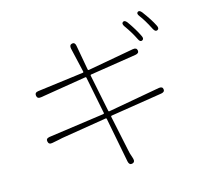

<svg xmlns="http://www.w3.org/2000/svg" viewBox="-120 -971 1241 1151"><g transform="rotate(-15 500.0 -395.5)"><path d="M562 41Q543 45 538 21L484 -258Q483 -263 478 -262L196 -216Q184 -214 173 -211L132 -203Q109 -198 105 -218Q100 -238 124 -242L472 -291Q477 -292 476 -297L430 -528Q429 -533 424 -532L137 -485Q113 -481 110 -502Q107 -522 131 -525L417 -562Q422 -563 421 -568L386 -720Q381 -744 400 -748Q418 -751 422 -728L450 -573Q451 -568 456 -569L743 -621Q767 -625 770 -606Q773 -588 749 -584L462 -539Q457 -538 458 -533L505 -302Q506 -297 511 -298L833 -356Q856 -360 859 -342Q862 -324 839 -320L517 -269Q512 -268 513 -263L559 -44Q561 -33 564 -22L575 12Q582 36 562 41ZM811 -657Q797 -650 787 -672Q764 -719 730 -766Q716 -786 728 -794Q739 -803 754 -784Q793 -729 814 -685Q825 -664 811 -657ZM915 -693Q901 -686 890 -707Q859 -768 833 -802Q818 -821 829 -829Q840 -838 855 -819Q897 -763 918 -721Q929 -700 915 -693Z"/></g></svg>

Font: Resource Han Rounded JP ExtraLight
Style: Regular
Weight: 250
Designer: Cyano Hao (round all glyphs); Ryoko NISHIZUKA 西塚涼子 (kana, bopomofo & ideographs); Paul D. Hunt (Latin, Greek & Cyrillic)
Foundry: Cyano Hao
Version: 0.990